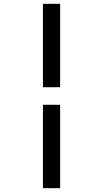

<svg xmlns="http://www.w3.org/2000/svg" viewBox="-20 -843 540 1006"><path d="M205 -386V-823H295V-386ZM205 143V-294H295V143Z"/></svg>

Font: Iosevka Slab Medium
Style: Regular
Weight: 500
Monospace: yes
Designer: Belleve Invis
Foundry: Belleve Invis
Version: Version 11.1.1; ttfautohint (v1.8.3)